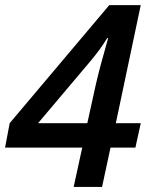

<svg xmlns="http://www.w3.org/2000/svg" viewBox="-22 -736 593 756"><path d="M511.2 -154.8H413.1L379.9 0H268.1L301.8 -154.8H-2L16.1 -251L408.2 -715.8H532.2L434.1 -251H532.2ZM321.8 -251 355 -401.9Q370.1 -468.3 403.8 -585.9H399.9Q375 -543.9 334 -495.1L127.9 -251Z"/></svg>

Font: f51947593470240   
Style: Italic
Weight: 600
Italic angle: -12°
Foundry: Ascender Corporation
Version: Version 1.10